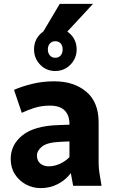

<svg xmlns="http://www.w3.org/2000/svg" viewBox="-20 -955 597 987"><path d="M35 -138Q35 -211 95.5 -259.5Q156 -308 280 -312L337 -314V-318Q337 -362 312.5 -387Q288 -412 236 -412Q194 -412 157.5 -400.5Q121 -389 92 -375L52 -493Q90 -510 144 -523.5Q198 -537 259 -537Q360 -537 423.5 -483.5Q487 -430 487 -326V-125Q487 -104 488.5 -87.5Q490 -71 494 -49L502 0H356L344 -65Q319 -31 278.5 -9.5Q238 12 190 12Q148 12 113 -7Q78 -26 56.5 -59.5Q35 -93 35 -138ZM170 -155Q170 -129 187 -114.5Q204 -100 230 -100Q259 -100 287 -112.5Q315 -125 337 -147V-228L290 -226Q223 -223 196.5 -202Q170 -181 170 -155ZM155 -701Q155 -748 186.5 -779.5Q218 -811 264 -811Q310 -811 342 -779.5Q374 -748 374 -701Q374 -655 342 -622.5Q310 -590 264 -590Q218 -590 186.5 -622.5Q155 -655 155 -701ZM226 -701Q226 -682 236.5 -670Q247 -658 264 -658Q282 -658 292 -670Q302 -682 302 -701Q302 -720 292 -731.5Q282 -743 264 -743Q247 -743 236.5 -731.5Q226 -720 226 -701ZM198 -785 287 -935H458L319 -785Z"/></svg>

Font: Radio Canada
Style: Bold
Weight: 700
Designer: Charles Daoud, Etienne Aubert Bonn, Alexandre Saumier Demers, Jacques Le Bailly
Foundry: Radio-Canada
Version: Version 2.104; ttfautohint (v1.8.4.7-5d5b);gftools[0.9.28.de